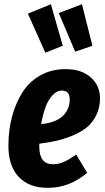

<svg xmlns="http://www.w3.org/2000/svg" viewBox="-20 -877 498 914"><path d="M278.8 -659.2 195.8 -626 112.8 -812 222.2 -856.9ZM419.9 -659.2 337.9 -630.9 259.8 -814.9 370.1 -856.9ZM292 -547.9Q369.1 -547.9 413.3 -507.6Q457.5 -467.3 456.1 -404.8Q455.1 -361.8 437.7 -327.4Q420.4 -293 393.8 -271Q367.2 -249 328.1 -232.7Q289.1 -216.3 251.2 -207.5Q213.4 -198.7 167 -192.9V-179.2Q167 -95.2 231.9 -95.2Q259.3 -95.2 283.9 -106.2Q308.6 -117.2 342.8 -141.1L395 -54.2Q310.5 17.1 209 17.1Q119.1 18.1 68.8 -35.2Q18.6 -88.4 20 -189.9Q21 -261.7 38.1 -324.7Q55.2 -387.7 87.4 -438.2Q119.6 -488.8 172.4 -518.3Q225.1 -547.9 292 -547.9ZM175.8 -286.1Q245.6 -293 278.8 -325Q312 -356.9 312 -403.8Q312 -445.8 274.9 -445.8Q249 -445.8 228.3 -421.9Q207.5 -397.9 195.6 -364Q183.6 -330.1 175.8 -286.1Z"/></svg>

Font: Fira Sans Compressed
Style: Bold Italic
Weight: 700
Width: 3
Italic angle: -8°
Designer: Carrois Corporate & Edenspiekermann AG
Foundry: Carrois Corporate GbR & Edenspiekermann AG
Version: Version 4.203;PS 004.203;hotconv 1.0.88;makeotf.lib2.5.64775